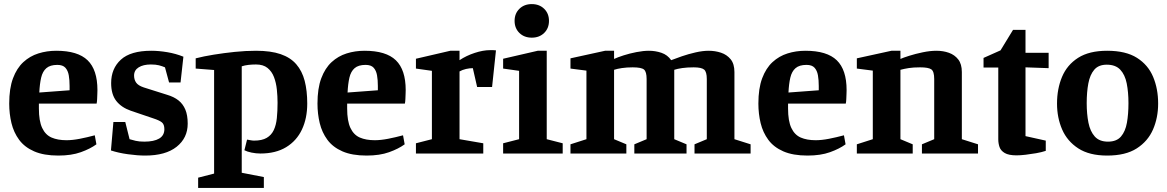

<svg xmlns="http://www.w3.org/2000/svg" viewBox="-20 -750 5703 938"><path d="M265 10Q194 10 147 -10.5Q100 -31 73.5 -67Q47 -103 36 -148.5Q25 -194 25 -244Q25 -318 43.5 -367.5Q62 -417 94 -446.5Q126 -476 167.5 -489Q209 -502 255 -502Q360 -502 408 -455.5Q456 -409 456 -310Q456 -304 455.5 -291.5Q455 -279 454.5 -266Q454 -253 452 -244H170V-220Q170 -159 186 -125Q202 -91 232 -78Q262 -65 305 -65Q334 -65 370 -72Q406 -79 443 -89L451 -45Q421 -23 375 -6.5Q329 10 265 10ZM172 -298 320 -309V-330Q320 -359 316 -382Q312 -405 299.5 -419Q287 -433 260 -433Q225 -433 206.5 -417Q188 -401 181 -370.5Q174 -340 172 -298Z M689 10Q652 10 605 3.5Q558 -3 522 -15L534 -154H592L613 -70Q626 -66 643 -62Q660 -58 685 -58Q732 -58 757.5 -73Q783 -88 783 -119Q783 -142 771 -152Q759 -162 728 -172L619 -209Q573 -225 548 -257Q523 -289 523 -344Q523 -415 570.5 -458.5Q618 -502 719 -502Q756 -502 797.5 -495Q839 -488 876 -473L862 -347H806L786 -421Q772 -427 756.5 -431Q741 -435 717 -435Q680 -435 657.5 -421Q635 -407 635 -381Q635 -361 645 -346.5Q655 -332 682 -323L796 -287Q830 -277 852 -259.5Q874 -242 885.5 -214.5Q897 -187 897 -146Q897 -76 843 -33Q789 10 689 10Z M948 168V118L1026 98V-408L936 -415V-465Q975 -475 1024.5 -483Q1074 -491 1127 -496.5Q1180 -502 1231 -502Q1303 -502 1351 -485.5Q1399 -469 1427.5 -436Q1456 -403 1468.5 -355Q1481 -307 1481 -244Q1481 -172 1455 -117Q1429 -62 1378 -31Q1327 0 1252 0Q1231 0 1209 -4.5Q1187 -9 1174 -16L1187 -68Q1193 -67 1203.5 -65Q1214 -63 1221 -63Q1260 -63 1283 -76.5Q1306 -90 1317.5 -114.5Q1329 -139 1332.5 -173Q1336 -207 1336 -248Q1336 -280 1332.5 -313Q1329 -346 1318.5 -373.5Q1308 -401 1287 -418Q1266 -435 1231 -435Q1212 -435 1194 -433Q1176 -431 1161 -426V94L1269 115V168Z M1771 10Q1700 10 1653 -10.5Q1606 -31 1579.5 -67Q1553 -103 1542 -148.5Q1531 -194 1531 -244Q1531 -318 1549.5 -367.5Q1568 -417 1600 -446.5Q1632 -476 1673.5 -489Q1715 -502 1761 -502Q1866 -502 1914 -455.5Q1962 -409 1962 -310Q1962 -304 1961.5 -291.5Q1961 -279 1960.5 -266Q1960 -253 1958 -244H1676V-220Q1676 -159 1692 -125Q1708 -91 1738 -78Q1768 -65 1811 -65Q1840 -65 1876 -72Q1912 -79 1949 -89L1957 -45Q1927 -23 1881 -6.5Q1835 10 1771 10ZM1678 -298 1826 -309V-330Q1826 -359 1822 -382Q1818 -405 1805.5 -419Q1793 -433 1766 -433Q1731 -433 1712.5 -417Q1694 -401 1687 -370.5Q1680 -340 1678 -298Z M2012 0V-50L2090 -70V-404L2012 -415V-463L2180 -502H2225V-456Q2258 -478 2299 -491.5Q2340 -505 2374 -505Q2380 -505 2389.5 -505Q2399 -505 2403 -504L2384 -325H2311L2290 -417Q2274 -417 2256.5 -413Q2239 -409 2225 -401V-70L2341 -50V0Z M2438 0V-50L2516 -70V-404L2438 -415V-463L2607 -502H2651V-70L2729 -50V0ZM2578 -566Q2541 -566 2517.5 -589Q2494 -612 2494 -648Q2494 -684 2517.5 -707Q2541 -730 2578 -730Q2615 -730 2638.5 -707Q2662 -684 2662 -648Q2662 -612 2638.5 -589Q2615 -566 2578 -566Z M2767 0V-45L2845 -70V-405L2767 -415V-465L2936 -502H2980V-462Q2997 -470 3026.5 -479.5Q3056 -489 3089.5 -495.5Q3123 -502 3150 -502Q3182 -502 3211.5 -492Q3241 -482 3259 -456Q3279 -464 3311 -475Q3343 -486 3378 -494Q3413 -502 3442 -502Q3474 -502 3502.5 -492.5Q3531 -483 3549.5 -460.5Q3568 -438 3568 -398V-70L3647 -45V0H3373V-45L3433 -70V-364Q3433 -399 3420 -410Q3407 -421 3369 -421Q3337 -421 3313 -417.5Q3289 -414 3274 -409Q3274 -405 3274 -401Q3274 -397 3274 -392V-70L3334 -45V0H3079V-45L3139 -70V-364Q3139 -399 3126.5 -410Q3114 -421 3071 -421Q3042 -421 3018.5 -417.5Q2995 -414 2980 -409V-70L3040 -45V0Z M3925 10Q3854 10 3807 -10.5Q3760 -31 3733.5 -67Q3707 -103 3696 -148.5Q3685 -194 3685 -244Q3685 -318 3703.5 -367.5Q3722 -417 3754 -446.5Q3786 -476 3827.5 -489Q3869 -502 3915 -502Q4020 -502 4068 -455.5Q4116 -409 4116 -310Q4116 -304 4115.5 -291.5Q4115 -279 4114.5 -266Q4114 -253 4112 -244H3830V-220Q3830 -159 3846 -125Q3862 -91 3892 -78Q3922 -65 3965 -65Q3994 -65 4030 -72Q4066 -79 4103 -89L4111 -45Q4081 -23 4035 -6.5Q3989 10 3925 10ZM3832 -298 3980 -309V-330Q3980 -359 3976 -382Q3972 -405 3959.5 -419Q3947 -433 3920 -433Q3885 -433 3866.5 -417Q3848 -401 3841 -370.5Q3834 -340 3832 -298Z M4166 0V-45L4244 -70V-405L4166 -415V-465L4335 -502H4379V-462Q4392 -468 4422 -477.5Q4452 -487 4488 -494.5Q4524 -502 4555 -502Q4588 -502 4616 -492Q4644 -482 4661.5 -459.5Q4679 -437 4679 -398V-70L4758 -45V0H4484V-45L4544 -70V-364Q4544 -401 4530 -411Q4516 -421 4475 -421Q4442 -421 4420 -417.5Q4398 -414 4379 -409V-70L4439 -45V0Z M4946 9Q4908 9 4888.5 -2.5Q4869 -14 4863 -32Q4857 -50 4857 -69V-420H4785V-467L4868 -504L4929 -604H4990V-492H5103V-417L4990 -421V-85L5089 -63V-13Q5068 -6 5042 -1.5Q5016 3 4990.5 6Q4965 9 4946 9Z M5389 10Q5302 10 5248 -25Q5194 -60 5169 -117.5Q5144 -175 5144 -244Q5144 -316 5168.5 -374.5Q5193 -433 5247 -467.5Q5301 -502 5389 -502Q5480 -502 5534.5 -467.5Q5589 -433 5613.5 -374.5Q5638 -316 5638 -244Q5638 -175 5613 -117.5Q5588 -60 5533.5 -25Q5479 10 5389 10ZM5393 -58Q5435 -58 5456.5 -83Q5478 -108 5485.5 -150.5Q5493 -193 5493 -246Q5493 -300 5484.5 -342.5Q5476 -385 5453 -409.5Q5430 -434 5387 -434Q5347 -434 5326 -409.5Q5305 -385 5297 -342.5Q5289 -300 5289 -246Q5289 -193 5297.5 -150.5Q5306 -108 5328.5 -83Q5351 -58 5393 -58Z"/></svg>

Font: Manuale
Style: Bold
Weight: 700
Version: Version 1.002